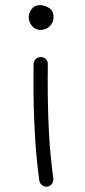

<svg xmlns="http://www.w3.org/2000/svg" viewBox="-20 -569 325 737"><path d="M90.3 -502.4C90.3 -491.2 94.2 -480 102.5 -469.7C110.4 -459.5 121.6 -454.1 136.2 -454.1C163.6 -454.1 185.5 -476.1 185.5 -502.9C185.5 -520 179.7 -531.7 167.5 -539.1C155.3 -545.9 144.5 -549.3 134.3 -549.3C119.1 -549.3 108.4 -543.9 101.1 -533.7C93.8 -523.4 90.3 -512.7 90.3 -502.4ZM161.1 147.5C176.3 145.5 186.5 131.3 184.6 117.2C176.3 53.2 170.4 -8.3 167.5 -68.4C164.6 -127.9 163.1 -192.9 163.1 -263.7C163.1 -282.7 163.1 -303.2 163.6 -323.2C164.1 -338.4 151.9 -350.1 136.7 -350.1C121.6 -350.1 109.4 -338.9 108.9 -323.7C108.4 -303.7 108.4 -282.7 108.4 -263.7C108.4 -192.9 109.9 -127 113.3 -65.9C116.2 -4.4 122.1 59.1 130.9 124C132.8 138.2 147 149.4 161.1 147.5Z"/></svg>

Font: Mikhak Light
Style: Regular
Weight: 300
Designer: Amin Abedi
Version: Version 3.2